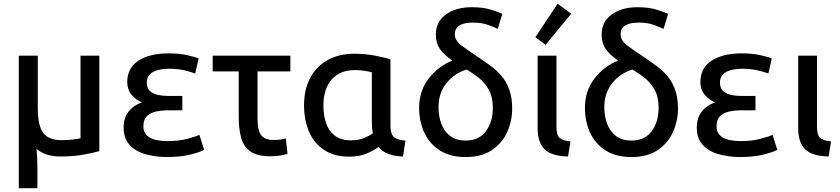

<svg xmlns="http://www.w3.org/2000/svg" viewBox="-20 -814 4422 1011"><path d="M79 177V-521H179V-247Q179 -151 208 -113.5Q237 -76 305 -76Q338 -76 365.5 -79.5Q393 -83 404 -86V-521H503V-18Q470 -9 418.5 0.5Q367 10 300 10Q256 10 224 -1Q192 -12 172 -31Q175 -4 176 24Q177 52 177 83V177Z M855 13Q794 12 743 -3Q692 -18 661.5 -52Q631 -86 631 -143Q631 -192 656 -225Q681 -258 727 -275Q694 -289 672 -316Q650 -343 650 -382Q650 -456 709 -494.5Q768 -533 868 -533Q923 -533 966 -523.5Q1009 -514 1026 -506L1008 -427Q987 -435 951.5 -443.5Q916 -452 871 -452Q840 -452 813 -445.5Q786 -439 769.5 -423Q753 -407 753 -379Q753 -348 771.5 -333Q790 -318 815 -313.5Q840 -309 860 -309H940V-233H856Q831 -233 802.5 -227Q774 -221 754.5 -203Q735 -185 735 -149Q735 -109 768 -90Q801 -71 863 -71Q922 -71 968 -83.5Q1014 -96 1030 -104L1055 -25Q1037 -14 984 -0.5Q931 13 855 13Z M1403 9Q1336 9 1300 -15.5Q1264 -40 1250.5 -86.5Q1237 -133 1237 -197V-438H1100V-521H1509V-438H1336V-193Q1336 -125 1356 -101Q1376 -77 1420 -77Q1441 -77 1455.5 -79Q1470 -81 1485 -85L1494 -4Q1480 1 1456.5 5Q1433 9 1403 9Z M1819 11Q1741 11 1688 -23.5Q1635 -58 1608 -119Q1581 -180 1581 -260Q1581 -343 1613.5 -404Q1646 -465 1705.5 -498Q1765 -531 1846 -531Q1903 -531 1955.5 -521Q2008 -511 2036 -501V-155Q2036 -122 2044.5 -105.5Q2053 -89 2070.5 -82.5Q2088 -76 2115 -73L2102 10Q2012 8 1973 -40Q1949 -22 1911 -5.5Q1873 11 1819 11ZM1828 -75Q1868 -75 1898 -87.5Q1928 -100 1943 -112Q1938 -139 1938 -170V-433Q1929 -436 1905 -440.5Q1881 -445 1849 -445Q1771 -445 1727 -396Q1683 -347 1683 -258Q1683 -205 1697.5 -164Q1712 -123 1744 -99Q1776 -75 1828 -75Z M2432 13Q2351 13 2296.5 -21.5Q2242 -56 2214.5 -115Q2187 -174 2187 -247Q2187 -335 2237 -400Q2287 -465 2362 -495Q2318 -525 2296.5 -556Q2275 -587 2275 -632Q2275 -699 2327.5 -737.5Q2380 -776 2464 -776Q2523 -776 2563.5 -763.5Q2604 -751 2625 -741L2601 -662Q2582 -671 2549.5 -683Q2517 -695 2470 -695Q2375 -695 2375 -633Q2375 -601 2407 -576.5Q2439 -552 2500 -512Q2531 -491 2562.5 -468Q2594 -445 2620 -415Q2646 -385 2661.5 -342.5Q2677 -300 2677 -242Q2677 -178 2651 -119.5Q2625 -61 2570.5 -24Q2516 13 2432 13ZM2432 -74Q2502 -74 2538.5 -123Q2575 -172 2575 -246Q2575 -304 2553.5 -342Q2532 -380 2500 -405Q2468 -430 2437 -448Q2370 -427 2329.5 -374.5Q2289 -322 2289 -250Q2289 -202 2304 -162Q2319 -122 2350.5 -98Q2382 -74 2432 -74Z M2971 10Q2884 8 2847.5 -28Q2811 -64 2811 -139V-521H2910V-147Q2910 -103 2926 -88.5Q2942 -74 2984 -69ZM2853 -578 2799 -618 2916 -794 2988 -742Z M3305 13Q3224 13 3169.5 -21.5Q3115 -56 3087.5 -115Q3060 -174 3060 -247Q3060 -335 3110 -400Q3160 -465 3235 -495Q3191 -525 3169.5 -556Q3148 -587 3148 -632Q3148 -699 3200.5 -737.5Q3253 -776 3337 -776Q3396 -776 3436.5 -763.5Q3477 -751 3498 -741L3474 -662Q3455 -671 3422.5 -683Q3390 -695 3343 -695Q3248 -695 3248 -633Q3248 -601 3280 -576.5Q3312 -552 3373 -512Q3404 -491 3435.5 -468Q3467 -445 3493 -415Q3519 -385 3534.5 -342.5Q3550 -300 3550 -242Q3550 -178 3524 -119.5Q3498 -61 3443.5 -24Q3389 13 3305 13ZM3305 -74Q3375 -74 3411.5 -123Q3448 -172 3448 -246Q3448 -304 3426.5 -342Q3405 -380 3373 -405Q3341 -430 3310 -448Q3243 -427 3202.5 -374.5Q3162 -322 3162 -250Q3162 -202 3177 -162Q3192 -122 3223.5 -98Q3255 -74 3305 -74Z M3873 13Q3812 12 3761 -3Q3710 -18 3679.5 -52Q3649 -86 3649 -143Q3649 -192 3674 -225Q3699 -258 3745 -275Q3712 -289 3690 -316Q3668 -343 3668 -382Q3668 -456 3727 -494.5Q3786 -533 3886 -533Q3941 -533 3984 -523.5Q4027 -514 4044 -506L4026 -427Q4005 -435 3969.5 -443.5Q3934 -452 3889 -452Q3858 -452 3831 -445.5Q3804 -439 3787.5 -423Q3771 -407 3771 -379Q3771 -348 3789.5 -333Q3808 -318 3833 -313.5Q3858 -309 3878 -309H3958V-233H3874Q3849 -233 3820.5 -227Q3792 -221 3772.5 -203Q3753 -185 3753 -149Q3753 -109 3786 -90Q3819 -71 3881 -71Q3940 -71 3986 -83.5Q4032 -96 4048 -104L4073 -25Q4055 -14 4002 -0.5Q3949 13 3873 13Z M4343 10Q4256 8 4219.5 -28Q4183 -64 4183 -139V-521H4282V-147Q4282 -103 4298 -88.5Q4314 -74 4356 -69Z"/></svg>

Font: Ubuntu Sans Medium
Style: Regular
Weight: 500
Designer: Dalton Maag Ltd
Foundry: Dalton Maag Ltd
Version: Version 1.006; ttfautohint (v1.8.4.7-5d5b)